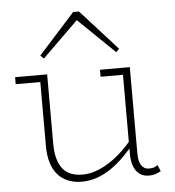

<svg xmlns="http://www.w3.org/2000/svg" viewBox="-53 -784 771 847"><g transform="rotate(-5 332.5 -360.5)"><path d="M275 14Q242 14 215 3Q188 -8 169.5 -29Q151 -50 141 -82Q131 -114 131 -156V-471H164V-163Q164 -128 171 -101Q178 -74 192 -55Q206 -36 228.5 -26.5Q251 -17 282 -17Q312 -17 342.5 -28Q373 -39 403.5 -59Q434 -79 462.5 -106.5Q491 -134 516 -166V-136Q491 -105 463.5 -77.5Q436 -50 406 -29.5Q376 -9 343.5 2.5Q311 14 275 14ZM22 -440V-471H147V-440ZM573 13Q549 13 532 1Q515 -11 506 -34Q497 -57 497 -90V-471H530V-90Q530 -52 542.5 -35Q555 -18 574 -18Q588 -18 596.5 -20.5Q605 -23 614 -30L626 -2Q613 5 601 9Q589 13 573 13ZM398 -440V-471H520V-440ZM156 -542 141 -556 302 -735H328L490 -556L476 -542L315 -698Z"/></g></svg>

Font: BioRhyme ExtraBold ExtraLight
Style: Regular
Weight: 250
Version: Version 1.600;gftools[0.9.33]